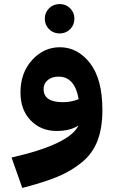

<svg xmlns="http://www.w3.org/2000/svg" viewBox="-20 -646 572 947"><path d="M201 -554Q201 -584 222 -605Q243 -626 274 -626Q305 -626 326 -605Q347 -584 347 -554Q347 -523 326 -502Q305 -481 274 -481Q243 -481 222 -502Q201 -523 201 -554ZM275 -413Q363 -413 424 -334.5Q485 -256 485 -103Q485 -15 461 48Q437 111 384 154.5Q331 198 263 226Q195 254 90 281L37 131Q323 66 367 -27Q326 0 259 0Q182 0 131.5 -52Q81 -104 81 -190Q81 -287 138.5 -350Q196 -413 275 -413ZM195 -207Q195 -142 290 -142Q332 -142 368 -157Q349 -268 269 -268Q236 -268 215.5 -251Q195 -234 195 -207Z"/></svg>

Font: FiraGO ExtraBold
Style: Regular
Weight: 800
Designer: bBox Type
Foundry: bBox Type GmbH
Version: Version 1.001;PS 001.001;hotconv 1.0.88;makeotf.lib2.5.64775